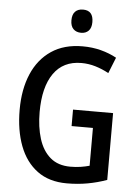

<svg xmlns="http://www.w3.org/2000/svg" viewBox="-61 -965 729 1022"><g transform="rotate(5 303.5 -454.5)"><path d="M334 -384H548V-27Q498 -9 445.5 0.5Q393 10 335 10Q240 10 177 -36.5Q114 -83 82.5 -166Q51 -249 51 -359Q51 -468 86 -550Q121 -632 189 -678Q257 -724 356 -724Q408 -724 454 -712Q500 -700 538 -679L504 -594Q469 -613 432.5 -624Q396 -635 357 -635Q260 -635 209 -562Q158 -489 158 -356Q158 -276 177.5 -213.5Q197 -151 238.5 -115.5Q280 -80 346 -80Q376 -80 401.5 -84Q427 -88 448 -94V-296H334ZM341 -919Q396 -919 396 -857Q396 -826 381 -810.5Q366 -795 341 -795Q315 -795 299.5 -810.5Q284 -826 284 -857Q284 -888 299 -903.5Q314 -919 341 -919Z"/></g></svg>

Font: Noto Sans Hebrew Condensed Medium
Style: Regular
Weight: 500
Width: 3
Designer: Monotype Design Team
Foundry: Monotype Imaging Inc.
Version: Version 2.004; ttfautohint (v1.8.4.7-5d5b)